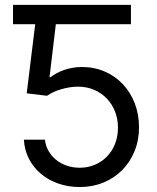

<svg xmlns="http://www.w3.org/2000/svg" viewBox="-20 -747 637 777"><path d="M302.6 9.9Q255.7 9.9 215.2 -4.4Q174.7 -18.8 144.7 -44.4Q114.7 -70 96.8 -105.1Q78.8 -140.3 76.7 -181.8H161.9Q164.4 -157.3 176.3 -136.4Q188.2 -115.4 206.9 -100.3Q225.5 -85.2 250 -76.7Q274.5 -68.2 302.6 -68.2Q336.3 -68.2 364.5 -80.4Q392.8 -92.7 413.5 -114.2Q434.3 -135.7 445.8 -165.3Q457.4 -195 457.4 -230.1Q457.4 -265.3 445.5 -295.6Q433.6 -326 412.1 -348.4Q390.6 -370.7 361 -383.5Q331.3 -396.3 295.5 -396.3Q278.8 -396.3 261.4 -393.5Q244 -390.6 227.5 -385.8Q210.9 -381 196.4 -374.3Q181.8 -367.5 170.5 -359.4L88.1 -369.3L122.5 -649.1H32.7V-727.3H509.9V-649.1H206L180.4 -434.7H184.7Q196 -443.5 210.2 -451.2Q224.4 -458.8 240.8 -464.3Q257.1 -469.8 274.9 -472.8Q292.6 -475.9 311.1 -475.9Q361.2 -475.9 403.6 -457.6Q446 -439.3 476.9 -406.6Q507.8 -373.9 525.2 -329.2Q542.6 -284.4 542.6 -231.5Q542.6 -179.3 524.5 -135.1Q506.4 -90.9 474.4 -58.6Q442.5 -26.3 398.4 -8.2Q354.4 9.9 302.6 9.9Z"/></svg>

Font: Interop
Style: Regular
Weight: 400
Designer: Rasmus Andersson, Google, Jang Haemin
Foundry: jhaemin
Version: Version 1.008